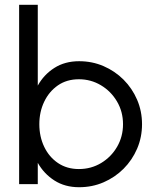

<svg xmlns="http://www.w3.org/2000/svg" viewBox="-20 -770 644 803"><path d="M311 -514Q365.5 -514 413 -493.5Q460.5 -473 496.8 -436.8Q533 -400.5 553.5 -352.8Q574 -305 574 -250.5Q574 -196 553.5 -148.2Q533 -100.5 496.8 -64.2Q460.5 -28 413 -7.5Q365.5 13 311 13Q251.5 13 207.5 -15.2Q163.5 -43.5 138 -89V0H60V-750H138V-412Q163.5 -458 207.5 -486Q251.5 -514 311 -514ZM310 -63Q361 -63 403 -88.2Q445 -113.5 469.8 -156.2Q494.5 -199 494.5 -250.5Q494.5 -303 469.2 -345.8Q444 -388.5 402 -413.5Q360 -438.5 310 -438.5Q259 -438.5 222 -412.8Q185 -387 164.8 -344.5Q144.5 -302 144.5 -250.5Q144.5 -198.5 165 -155.8Q185.5 -113 222.8 -88Q260 -63 310 -63Z"/></svg>

Font: Urbanist
Style: Regular
Weight: 400
Designer: Corey Hu
Foundry: Corey Hu
Version: Version 1.330; ttfautohint (v1.8.4.7-5d5b)